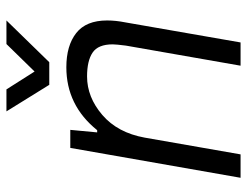

<svg xmlns="http://www.w3.org/2000/svg" viewBox="-105 -658 763 593"><g transform="rotate(-90 276.5 -361.5)"><path d="M509.8 -723.1 380.9 -590.8H311L229 -723.1H296.9L352.1 -636.2L437 -723.1ZM23.9 0 116.2 -525.9H171.9L164.1 -442.9H170.9Q247.6 -538.1 365.2 -538.1Q432.1 -538.1 470.9 -507.6Q509.8 -477.1 509.8 -412.1Q509.8 -385.7 503.9 -356L441.9 0H370.1L432.1 -354Q436 -384.3 436 -395Q436 -439.9 410.6 -457Q385.3 -474.1 336.9 -474.1Q272.9 -474.1 218 -427Q163.1 -379.9 147.9 -295.9L96.2 0Z"/></g></svg>

Font: Archivo Light
Style: Italic
Weight: 300
Italic angle: -10°
Designer: Hector Gatti
Foundry: Omnibus-Type
Version: Version 2.001